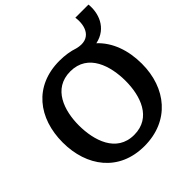

<svg xmlns="http://www.w3.org/2000/svg" viewBox="-228 -1026 1201 1201"><g transform="rotate(-45 372.0 -426.0)"><path d="M365 11C587 11 718 -150 718 -365C718 -486 680 -589 607 -657C720 -681 752 -784 743 -863H627C639 -778 605 -695 496 -723C458 -736 414 -743 366 -743C142 -743 19 -581 19 -367C19 -155 141 11 365 11ZM369 -84C212 -84 166 -240 166 -371C166 -500 213 -648 367 -648C525 -648 570 -491 570 -361C570 -231 523 -84 369 -84Z"/></g></svg>

Font: Rosario
Style: Bold
Weight: 700
Designer: Hector Gatti
Foundry: Omnibus Type
Version: Version 1.100